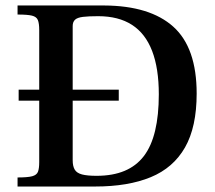

<svg xmlns="http://www.w3.org/2000/svg" viewBox="-20 -680 784 700"><path d="M48 -313V-353H413V-313ZM44 0V-33Q81 -33 97.5 -37.5Q114 -42 118.5 -54Q123 -66 123 -89V-570Q123 -595 118 -607Q113 -619 96.5 -623Q80 -627 44 -627V-660H360Q527 -659 612 -582.5Q697 -506 697 -339Q697 -217 654.5 -142.5Q612 -68 529.5 -34Q447 0 327 0ZM332 -39Q391 -39 434 -57Q477 -75 504.5 -111Q532 -147 545.5 -203.5Q559 -260 559 -336Q559 -431 534.5 -494.5Q510 -558 461 -589.5Q412 -621 338 -621Q303 -621 282.5 -618.5Q262 -616 253.5 -608Q245 -600 245 -585V-96Q245 -74 252.5 -61.5Q260 -49 279 -44Q298 -39 332 -39Z"/></svg>

Font: Frank Ruhl Libre Medium
Style: Regular
Weight: 500
Designer: Yanek Iontef
Foundry: Fontef
Version: Version 6.004